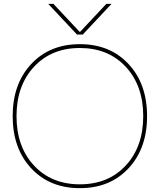

<svg xmlns="http://www.w3.org/2000/svg" viewBox="-20 -970 832 1000"><path d="M231 -950H258L395 -804H397L534 -950H561L411 -790H381ZM142.5 -93.5Q46 -197 46 -365Q46 -533 142.5 -636.5Q239 -740 396 -740Q553 -740 649.5 -636.5Q746 -533 746 -365Q746 -197 649.5 -93.5Q553 10 396 10Q239 10 142.5 -93.5ZM157 -108Q248 -10 396 -10Q544 -10 635 -108Q726 -206 726 -365Q726 -524 635 -622Q544 -720 396 -720Q248 -720 157 -622Q66 -524 66 -365Q66 -206 157 -108Z"/></svg>

Font: Mplus 1p Thin
Style: Regular
Weight: 250
Version: Version 1.061